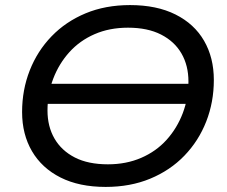

<svg xmlns="http://www.w3.org/2000/svg" viewBox="-20 -728 894 756"><path d="M396 8Q292 8 218.5 -29Q145 -66 106 -132.5Q67 -199 67 -287Q67 -374 97 -450.5Q127 -527 183 -585Q239 -643 317 -675.5Q395 -708 492 -708Q597 -708 671 -671Q745 -634 783.5 -567.5Q822 -501 822 -413Q822 -326 792 -249.5Q762 -173 706 -115Q650 -57 571.5 -24.5Q493 8 396 8ZM405 -81Q477 -81 536 -106.5Q595 -132 636 -177.5Q677 -223 699.5 -282Q722 -341 722 -407Q722 -470 694.5 -517.5Q667 -565 614 -592Q561 -619 484 -619Q411 -619 352.5 -593.5Q294 -568 253 -522.5Q212 -477 189.5 -418Q167 -359 167 -293Q167 -230 194.5 -182.5Q222 -135 274.5 -108Q327 -81 405 -81ZM96 -319 107 -398H792L780 -319Z"/></svg>

Font: Montserrat Thin Medium
Style: Italic
Weight: 500
Italic angle: -11.3°
Version: Version 9.000